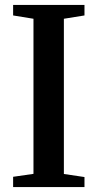

<svg xmlns="http://www.w3.org/2000/svg" viewBox="-20 -763 398 783"><path d="M116.5 -54V-686.5L33.5 -700V-743H324.5V-700L240.5 -686.5V-53.5L324.5 -41V0H33.5V-42Z"/></svg>

Font: Merriweather 60pt SemiBold
Style: Regular
Weight: 600
Version: Version 2.100